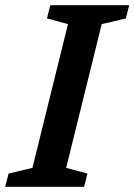

<svg xmlns="http://www.w3.org/2000/svg" viewBox="-55 -720 518 740"><path d="M-35 0 -22 -51 70 -73 207 -627 126 -649 139 -700H443L430 -649L337 -627L200 -73L282 -51L269 0Z"/></svg>

Font: Volkhov
Style: Bold Italic
Weight: 700
Designer: Cyreal (www.cyreal.org)
Foundry: Cyreal (www.cyreal.org)
Version: Version 1.001